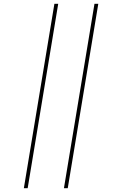

<svg xmlns="http://www.w3.org/2000/svg" viewBox="-20 -843 640 1006"><path d="M315 143 475 -823H495L335 143ZM105 143 265 -823H285L125 143Z"/></svg>

Font: Iosevka Aile Thin
Style: Italic
Weight: 100
Italic angle: -9°
Designer: Belleve Invis
Foundry: Belleve Invis
Version: Version 31.1.0; ttfautohint (v1.8.4)